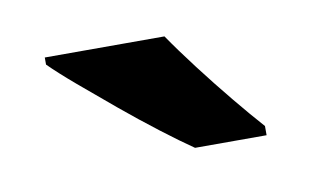

<svg xmlns="http://www.w3.org/2000/svg" viewBox="-34 -820 434 267"><g transform="rotate(-10 182.5 -686.0)"><path d="M209 -766Q224 -744 245 -716.5Q266 -689 287 -663.5Q308 -638 325 -619V-606H224Q205 -619 179.5 -638.5Q154 -658 127.5 -680Q101 -702 77.5 -722Q54 -742 40 -756V-766Z"/></g></svg>

Font: Noto Sans Meetei Mayek
Style: Bold
Weight: 700
Designer: Monotype Design Team and Neelakash Kshetrimayum
Foundry: Monotype Imaging Inc.
Version: Version 2.002; ttfautohint (v1.8.4.7-5d5b)